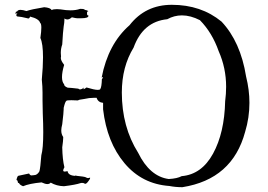

<svg xmlns="http://www.w3.org/2000/svg" viewBox="-20 -766 1115 799"><path d="M739 13Q947 -20 1000 -217Q1018 -276 1018 -338Q1018 -392 1004 -448Q981 -592 902 -676Q817 -746 695 -746Q585 -746 519 -661Q430 -583 403 -443L408 -445L409 -444Q409 -442 404 -437Q403 -403 397 -395Q395 -392 387 -392Q373 -392 340 -402Q331 -395 328 -395H327Q327 -397 330 -402Q320 -394 313 -394Q309 -394 306 -397Q272 -401 264 -401H262Q247 -407 247 -414V-415Q238 -425 238 -445Q238 -466 247 -496Q233 -514 233 -525L234 -530L233 -546Q233 -564 239 -581Q242 -635 245 -656Q248 -672 248 -684V-689Q254 -685 260 -685Q269 -685 279 -694Q296 -690 301 -690H317Q348 -690 348 -700Q348 -703 343 -703L342 -711Q342 -719 347 -719H348Q342 -724 333 -725Q331 -729 318 -729H313Q296 -723 273 -723Q255 -723 232 -727L217 -728Q201 -728 195 -724Q190 -734 164 -736Q109 -727 90 -720Q75 -725 65 -725Q52 -725 50 -715Q49 -719 48 -719Q46 -719 44 -708L51 -711Q52 -711 52 -710Q52 -709 48 -705V-703Q48 -697 56.5 -697Q65 -697 94 -690L97 -689Q103 -689 105 -697Q142 -688 147 -671Q152 -668 152 -651Q152 -635 148 -608Q159 -585 159 -527Q159 -489 154 -435Q157 -405 157 -381V-348L158 -294Q160 -250 160 -216Q160 -148 152 -120Q148 -67 144 -53Q135 -37 121 -37L111 -36Q105 -36 101 -44Q61 -35 56.5 -34.5Q52 -34 48 -15Q48 -17 49 -17Q50 -17 53 -14Q54 -4 57 -4Q59 -4 62 -12Q59 -9 59 -6Q59 2 76 9Q101 -2 153 -7Q168 0 177 0Q186 0 191 -6Q215 8 246 9Q295 3 315 -4L321 -5Q329 -5 334 -1H335Q342 -1 355 -23L354 -19L355 -27Q350 -25 346 -25Q342 -25 337.5 -28Q333 -31 293 -35L298 -38Q298 -37 295 -34Q264 -35 261 -54Q254 -52 249 -52Q243 -52 243 -57Q243 -61 248 -70Q240 -102 239 -153Q243 -181 243 -192V-196Q235 -207 235 -223Q235 -234 239 -249Q245 -299 245 -312V-317Q251 -343 256 -346Q256 -349 277 -349L305 -348Q305 -351 330 -354Q351 -359 371 -359H382Q388 -340 409 -338V-311Q425 -174 498 -87Q571 0 685 8Q710 13 739 13ZM682 -21Q603 -32 555 -130Q487 -238 487 -381Q487 -488 536 -568Q575 -676 676 -686Q705 -702 737 -702Q773 -702 812 -682Q863 -630 890 -553Q921 -483 921 -405Q921 -375 917 -345Q914 -213 866.5 -126.5Q819 -40 736 -33Q718 -23 682 -21Z"/></svg>

Font: Xiaobo Songti 小帛宋体
Style: Regular
Weight: 400
Version: Version 1.501;March 17, 2024;FontCreator 14.0.0.2814 64-bit